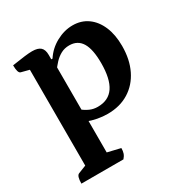

<svg xmlns="http://www.w3.org/2000/svg" viewBox="-166 -589 920 965"><g transform="rotate(-30 294.5 -106.5)"><path d="M29.8 249.3Q29.8 204.9 45.8 198.5L102.8 176L91.8 193V-388.3L103.4 -372.8L45.3 -387.9Q29.8 -391.8 29.8 -437.3Q77.3 -444.6 103.8 -447.8Q130.3 -451 147.2 -451Q180.9 -451 196 -437.3Q211.1 -423.6 211.1 -393.3V-365L207.6 -367.5H218.3Q246.7 -411.4 293.4 -436.7Q340.1 -462 388.5 -462Q438.5 -462 475.4 -435.5Q512.3 -409.1 532.8 -361.1Q553.2 -313.2 553.2 -248.2Q553.2 -169.6 524.5 -111.1Q495.8 -52.5 443.5 -20.3Q391.3 12 320.3 12Q291.8 12 262.2 6.5Q232.7 0.9 205.2 -9.6L218.3 -17.6V188L206.3 174.1L293.2 194.8Q293.2 212.4 288.9 224.7Q284.7 237 273.7 249.3ZM295 -43.7Q357.7 -43.7 388.4 -89.1Q419 -134.5 419 -226Q419 -305.9 395.6 -344.6Q372.1 -383.3 323.6 -383.3Q296.8 -383.3 275.3 -371.8Q253.9 -360.3 236.6 -341.8Q219.3 -323.2 203.7 -301.3L216 -329.7V-58.4L203.7 -80.9Q229.3 -61.9 249.7 -52.8Q270.2 -43.7 295 -43.7Z"/></g></svg>

Font: Petrona
Style: Regular
Weight: 400
Designer: Ringo R. Seeber
Foundry: Ringo R. Seeber
Version: Version 2.001; ttfautohint (v1.8.3)